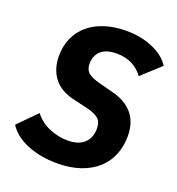

<svg xmlns="http://www.w3.org/2000/svg" viewBox="-131 -816 862 935"><g transform="rotate(20 300.0 -349.0)"><path d="M268 12Q181 12 112.5 -16Q44 -44 12 -95L105 -189Q136 -149 183 -129.5Q230 -110 277 -110Q334 -110 363.5 -137.5Q393 -165 393 -213Q393 -248 373.5 -264.5Q354 -281 312 -291L243 -307Q167 -324 132.5 -370.5Q98 -417 98 -482Q98 -534 116.5 -576Q135 -618 170 -648Q205 -678 255 -694Q305 -710 367 -710Q442 -710 503 -684Q564 -658 594 -612L497 -523Q474 -555 439.5 -572.5Q405 -590 360 -590Q305 -590 278 -565Q251 -540 251 -498Q251 -468 269.5 -452Q288 -436 335 -424L401 -407Q547 -370 547 -230Q547 -176 528.5 -131.5Q510 -87 474 -55Q438 -23 386 -5.5Q334 12 268 12Z"/></g></svg>

Font: IBM Plex Mono
Style: Bold Italic
Weight: 700
Italic angle: -9°
Monospace: yes
Designer: Mike Abbink, Paul van der Laan, Pieter van Rosmalen
Foundry: Bold Monday
Version: Version 2.3